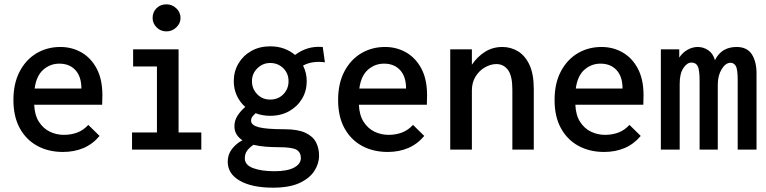

<svg xmlns="http://www.w3.org/2000/svg" viewBox="-20 -691 3540 887"><path d="M271 11Q204 11 152.5 -17Q101 -45 71.5 -98.5Q42 -152 42 -229Q42 -306 71 -361Q100 -416 149 -445Q198 -474 259 -474Q312 -474 356 -449Q400 -424 426.5 -374.5Q453 -325 453 -251Q453 -227 452 -207H138Q140 -159 160 -128Q180 -97 210.5 -82.5Q241 -68 275 -68Q308 -68 336.5 -78.5Q365 -89 388 -114L440 -63Q408 -25 365.5 -7Q323 11 271 11ZM140 -282H356Q356 -337 328.5 -367Q301 -397 254 -397Q212 -397 180 -369Q148 -341 140 -282Z M590 0V-79H705V-384H595V-463H805V-79H910V0ZM749 -546Q722 -546 703.5 -564.5Q685 -583 685 -608Q685 -635 703 -653Q721 -671 749 -671Q775 -671 794.5 -652.5Q814 -634 814 -608Q814 -583 794.5 -564.5Q775 -546 749 -546Z M1228 -156Q1192 -156 1161 -168Q1151 -159 1145.5 -151.5Q1140 -144 1140 -133Q1140 -113 1174.5 -103.5Q1209 -94 1293 -94Q1356 -94 1391 -77.5Q1426 -61 1440 -33.5Q1454 -6 1454 28Q1454 65 1432 99Q1410 133 1363.5 154.5Q1317 176 1241 176Q1144 176 1088 144Q1032 112 1032 56Q1032 23 1051.5 -2.5Q1071 -28 1100 -43Q1083 -54 1073 -70Q1063 -86 1063 -108Q1063 -134 1077 -156Q1091 -178 1113 -197Q1088 -219 1074 -249.5Q1060 -280 1060 -316Q1060 -361 1081.5 -397.5Q1103 -434 1141 -455.5Q1179 -477 1228 -477Q1263 -477 1292 -466.5Q1321 -456 1343 -437Q1369 -457 1400.5 -467Q1432 -477 1471 -474L1481 -403Q1454 -407 1428 -403.5Q1402 -400 1380 -388Q1397 -355 1397 -316Q1397 -271 1375.5 -235Q1354 -199 1316 -177.5Q1278 -156 1228 -156ZM1228 -231Q1265 -231 1289 -255.5Q1313 -280 1313 -316Q1313 -352 1288.5 -376Q1264 -400 1228 -400Q1194 -400 1169 -375.5Q1144 -351 1144 -316Q1144 -281 1168 -256Q1192 -231 1228 -231ZM1111 41Q1111 71 1149 85.5Q1187 100 1248 100Q1308 100 1339 83Q1370 66 1370 39Q1370 13 1350 1Q1330 -11 1268 -11Q1235 -11 1205.5 -13.5Q1176 -16 1151 -22Q1133 -10 1122 4.5Q1111 19 1111 41Z M1771 11Q1704 11 1652.5 -17Q1601 -45 1571.5 -98.5Q1542 -152 1542 -229Q1542 -306 1571 -361Q1600 -416 1649 -445Q1698 -474 1759 -474Q1812 -474 1856 -449Q1900 -424 1926.5 -374.5Q1953 -325 1953 -251Q1953 -227 1952 -207H1638Q1640 -159 1660 -128Q1680 -97 1710.5 -82.5Q1741 -68 1775 -68Q1808 -68 1836.5 -78.5Q1865 -89 1888 -114L1940 -63Q1908 -25 1865.5 -7Q1823 11 1771 11ZM1640 -282H1856Q1856 -337 1828.5 -367Q1801 -397 1754 -397Q1712 -397 1680 -369Q1648 -341 1640 -282Z M2060 0V-463H2160V-392Q2185 -429 2220.5 -451.5Q2256 -474 2301 -474Q2340 -474 2373 -454Q2406 -434 2426 -391.5Q2446 -349 2446 -279V0H2347V-278Q2347 -340 2327 -367.5Q2307 -395 2273 -395Q2247 -395 2220.5 -380Q2194 -365 2177 -337.5Q2160 -310 2160 -273V0Z M2771 11Q2704 11 2652.5 -17Q2601 -45 2571.5 -98.5Q2542 -152 2542 -229Q2542 -306 2571 -361Q2600 -416 2649 -445Q2698 -474 2759 -474Q2812 -474 2856 -449Q2900 -424 2926.5 -374.5Q2953 -325 2953 -251Q2953 -227 2952 -207H2638Q2640 -159 2660 -128Q2680 -97 2710.5 -82.5Q2741 -68 2775 -68Q2808 -68 2836.5 -78.5Q2865 -89 2888 -114L2940 -63Q2908 -25 2865.5 -7Q2823 11 2771 11ZM2640 -282H2856Q2856 -337 2828.5 -367Q2801 -397 2754 -397Q2712 -397 2680 -369Q2648 -341 2640 -282Z M3033 0V-463H3118V-425Q3134 -449 3157 -461.5Q3180 -474 3203 -474Q3230 -474 3252 -459Q3274 -444 3283 -413Q3313 -474 3383 -474Q3432 -474 3454 -439Q3476 -404 3475 -346V0H3388V-320Q3388 -372 3379 -386.5Q3370 -401 3355 -401Q3332 -401 3314 -371.5Q3296 -342 3296 -300V0H3212V-316Q3212 -368 3203.5 -385Q3195 -402 3174 -402Q3154 -402 3137 -376.5Q3120 -351 3120 -304V0Z"/></svg>

Font: Inconsolata SemiBold
Style: Regular
Weight: 600
Monospace: yes
Designer: Raph Levien, Cyreal, Brenton Simpson
Foundry: Raph Levien, Cyreal, Google
Version: Version 3.100; ttfautohint (v1.8.4.7-5d5b)